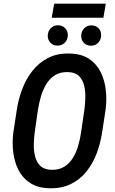

<svg xmlns="http://www.w3.org/2000/svg" viewBox="-20 -1011 624 1041"><path d="M552.2 -413.6 533.7 -293.5Q524.9 -234.4 504.2 -179.4Q483.4 -124.5 449 -81.3Q414.6 -38.1 364.7 -13.4Q314.9 11.2 248.5 9.8Q185.5 8.3 144.3 -18.3Q103 -44.9 80.6 -88.6Q58.1 -132.3 51.8 -185.3Q45.4 -238.3 52.2 -292.5L70.8 -413.6Q79.6 -472.2 100.3 -527.3Q121.1 -582.5 156 -627Q190.9 -671.4 241 -697Q291 -722.7 357.9 -720.7Q421.9 -719.2 462.9 -691.9Q503.9 -664.6 525.9 -620.1Q547.9 -575.7 553.7 -521.7Q559.6 -467.8 552.2 -413.6ZM419.4 -292.5 437.5 -415.5Q441.4 -444.3 442.6 -478.8Q443.8 -513.2 436.8 -544.9Q429.7 -576.7 409.4 -597.7Q389.2 -618.7 349.6 -620.1Q307.1 -621.6 277.8 -603Q248.5 -584.5 230 -553.2Q211.4 -522 201.2 -485.6Q190.9 -449.2 185.5 -414.6L168 -292Q164.1 -263.7 163.3 -229.5Q162.6 -195.3 169.9 -164.3Q177.2 -133.3 197.5 -112.8Q217.8 -92.3 256.8 -90.3Q299.3 -88.9 328.1 -106.9Q356.9 -125 375.5 -155.3Q394 -185.5 404.3 -221.9Q414.6 -258.3 419.4 -292.5ZM553.7 -991.2 540.5 -915H260.3L273.9 -991.2ZM238.8 -817.4Q239.3 -840.8 254.4 -857.2Q269.5 -873.5 293.5 -874Q316.9 -874.5 332.5 -858.9Q348.1 -843.3 347.7 -819.3Q347.2 -795.9 331.8 -780Q316.4 -764.2 293 -763.7Q269.5 -763.2 254.2 -778.6Q238.8 -793.9 238.8 -817.4ZM420.4 -816.9Q420.4 -840.3 435.8 -856.7Q451.2 -873 474.1 -873.5Q498 -874 513.7 -858.4Q529.3 -842.8 528.3 -818.8Q527.8 -795.9 512.9 -779.8Q498 -763.7 474.6 -763.2Q450.7 -762.7 435.3 -778.1Q419.9 -793.5 420.4 -816.9Z"/></svg>

Font: Roboto Condensed Medium
Style: Italic
Weight: 500
Italic angle: -12°
Designer: Christian Robertson
Foundry: Google
Version: Version 3.0; 2020